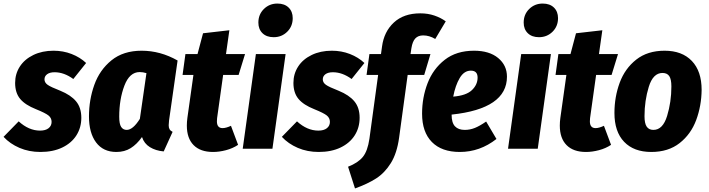

<svg xmlns="http://www.w3.org/2000/svg" viewBox="-48 -836 3982 1079"><path d="M436 -482 364 -392Q312 -430 259 -430Q232 -430 217 -419Q202 -408 202 -390Q202 -372 219.5 -359.5Q237 -347 291 -326Q350 -302 379.5 -266.5Q409 -231 409 -174Q409 -119 381.5 -75.5Q354 -32 302 -7Q250 18 179 18Q115 18 61.5 -5Q8 -28 -28 -67L57 -154Q114 -102 177 -102Q208 -102 225 -115.5Q242 -129 242 -151Q242 -173 224.5 -187Q207 -201 155 -222Q94 -246 65.5 -280Q37 -314 37 -370Q37 -421 63.5 -462Q90 -503 139.5 -527Q189 -551 253 -551Q307 -551 354.5 -532.5Q402 -514 436 -482Z M950 -496 902 -159Q900 -139 900 -132Q900 -118 905 -109.5Q910 -101 922 -95L872 15Q827 11 794.5 -9Q762 -29 750 -66Q721 -25 686.5 -3.5Q652 18 606 18Q532 18 492 -35.5Q452 -89 452 -182Q452 -275 482 -359Q512 -443 578.5 -497Q645 -551 748 -551Q853 -551 950 -496ZM622 -180Q622 -139 633 -122.5Q644 -106 664 -106Q699 -106 738 -168L775 -425Q755 -431 737 -431Q680 -431 651 -354.5Q622 -278 622 -180Z M1172 -172Q1171 -166 1171 -154Q1171 -116 1203 -116Q1222 -116 1250 -129L1290 -22Q1260 -2 1222 8Q1184 18 1149 18Q1078 18 1040 -20.5Q1002 -59 1002 -130Q1002 -151 1005 -173L1039 -415H978L994 -532H1062L1093 -649L1241 -666L1222 -532H1329L1293 -415H1206Z M1483 0H1316L1390 -532H1557ZM1404 -709Q1404 -755 1435 -785.5Q1466 -816 1511 -816Q1551 -816 1574 -793.5Q1597 -771 1597 -734Q1597 -688 1566 -657.5Q1535 -627 1490 -627Q1450 -627 1427 -649.5Q1404 -672 1404 -709Z M2000 -482 1928 -392Q1876 -430 1823 -430Q1796 -430 1781 -419Q1766 -408 1766 -390Q1766 -372 1783.5 -359.5Q1801 -347 1855 -326Q1914 -302 1943.5 -266.5Q1973 -231 1973 -174Q1973 -119 1945.5 -75.5Q1918 -32 1866 -7Q1814 18 1743 18Q1679 18 1625.5 -5Q1572 -28 1536 -67L1621 -154Q1678 -102 1741 -102Q1772 -102 1789 -115.5Q1806 -129 1806 -151Q1806 -173 1788.5 -187Q1771 -201 1719 -222Q1658 -246 1629.5 -280Q1601 -314 1601 -370Q1601 -421 1627.5 -462Q1654 -503 1703.5 -527Q1753 -551 1817 -551Q1871 -551 1918.5 -532.5Q1966 -514 2000 -482Z M2264 -565 2259 -532H2371L2336 -415H2243L2195 -63Q2183 25 2148.5 80.5Q2114 136 2065.5 167Q2017 198 1947 223L1908 101Q1964 79 1991 46Q2018 13 2028 -56L2077 -415H2012L2028 -532H2093L2099 -575Q2110 -658 2165.5 -709.5Q2221 -761 2314 -761Q2357 -761 2393.5 -748.5Q2430 -736 2457 -716L2398 -617Q2365 -637 2330 -637Q2302 -637 2286 -620Q2270 -603 2264 -565Z M2801 -405Q2801 -225 2490 -192V-191Q2490 -146 2509 -126Q2528 -106 2564 -106Q2593 -106 2620.5 -117Q2648 -128 2684 -153L2742 -55Q2649 18 2536 18Q2434 18 2379 -38Q2324 -94 2324 -197Q2324 -288 2355 -368.5Q2386 -449 2451.5 -500Q2517 -551 2616 -551Q2702 -551 2751.5 -510Q2801 -469 2801 -405ZM2636 -400Q2636 -439 2598 -439Q2560 -439 2535.5 -397.5Q2511 -356 2499 -293Q2572 -299 2604 -329.5Q2636 -360 2636 -400Z M2974 0H2807L2881 -532H3048ZM2895 -709Q2895 -755 2926 -785.5Q2957 -816 3002 -816Q3042 -816 3065 -793.5Q3088 -771 3088 -734Q3088 -688 3057 -657.5Q3026 -627 2981 -627Q2941 -627 2918 -649.5Q2895 -672 2895 -709Z M3268 -172Q3267 -166 3267 -154Q3267 -116 3299 -116Q3318 -116 3346 -129L3386 -22Q3356 -2 3318 8Q3280 18 3245 18Q3174 18 3136 -20.5Q3098 -59 3098 -130Q3098 -151 3101 -173L3135 -415H3074L3090 -532H3158L3189 -649L3337 -666L3318 -532H3425L3389 -415H3302Z M3405 -201Q3405 -291 3434.5 -371Q3464 -451 3527.5 -501Q3591 -551 3687 -551Q3785 -551 3840 -493.5Q3895 -436 3895 -331Q3894 -241 3864.5 -161.5Q3835 -82 3771.5 -32Q3708 18 3612 18Q3514 18 3459.5 -39Q3405 -96 3405 -201ZM3725 -350Q3725 -391 3713 -408.5Q3701 -426 3675 -426Q3622 -426 3598 -348Q3574 -270 3574 -183Q3574 -142 3586.5 -124Q3599 -106 3624 -106Q3677 -106 3701 -184.5Q3725 -263 3725 -350Z"/></svg>

Font: Fira Sans Condensed ExtraBold
Style: Italic
Weight: 800
Width: 3
Italic angle: -8°
Designer: bBox Type GmbH & Carrois Corporate GbR & Edenspiekermann AG
Foundry: bBox Type GmbH & Carrois Corporate GbR & Edenspiekermann AG
Version: Version 4.301